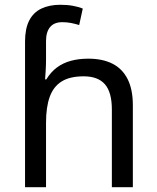

<svg xmlns="http://www.w3.org/2000/svg" viewBox="-20 -785 657 805"><path d="M85 -611Q85 -665 102.5 -699Q120 -733 153.5 -749Q187 -765 233 -765Q262 -765 286.5 -760.5Q311 -756 327 -749L312 -680Q296 -685 278.5 -688.5Q261 -692 241 -692Q207 -692 190 -671.5Q173 -651 173 -613V-535Q173 -513 171.5 -488Q170 -463 169 -452H174Q193 -483 218.5 -502Q244 -521 277 -530Q310 -539 350 -539Q410 -539 451.5 -518Q493 -497 515 -453.5Q537 -410 537 -343V0H449V-326Q449 -398 420 -431.5Q391 -465 331 -465Q273 -465 238.5 -443.5Q204 -422 188.5 -379Q173 -336 173 -271V0H85Z"/></svg>

Font: hextamil15
Style: Book
Weight: 400
Designer: Jelle Bosma - Monotype Design Team
Foundry: Monotype Imaging Inc.
Version: Version 2.003